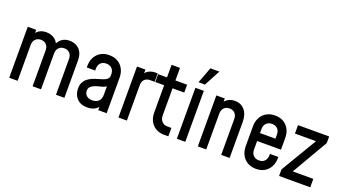

<svg xmlns="http://www.w3.org/2000/svg" viewBox="-61 -1348 3436 1929"><g transform="rotate(20 1657.0 -384.0)"><path d="M67 0V-545H157V-469L141.5 -489Q159.5 -522 189.8 -539.8Q220 -557.5 262 -557.5Q310.5 -557.5 348.8 -532.5Q387 -507.5 400.5 -453.5L378 -457.5Q393 -504 426.8 -530.8Q460.5 -557.5 512 -557.5Q552 -557.5 585 -540.2Q618 -523 637.5 -487.8Q657 -452.5 657 -398.5V0H567V-383.5Q567 -421.5 545.5 -444.5Q524 -467.5 487.5 -467.5Q450.5 -467.5 428.8 -444.5Q407 -421.5 407 -383.5V0H317V-383.5Q317 -421.5 295.5 -444.5Q274 -467.5 237.5 -467.5Q200.5 -467.5 178.8 -444.5Q157 -421.5 157 -383.5V0Z M904 12.5Q832 12.5 792.8 -29.2Q753.5 -71 753.5 -135.5Q753.5 -174 766.8 -200.2Q780 -226.5 801.2 -243.2Q822.5 -260 847 -271Q876 -284 906.2 -292.2Q936.5 -300.5 962 -309.2Q987.5 -318 1003.2 -332.2Q1019 -346.5 1019 -371.5V-383.5Q1019 -421.5 996.8 -444.5Q974.5 -467.5 936 -467.5Q898 -467.5 876 -444.5Q854 -421.5 854 -383.5V-363.5H764V-378.5Q764 -459 811.2 -508.2Q858.5 -557.5 936 -557.5Q988 -557.5 1026.8 -535.2Q1065.5 -513 1087.2 -472.5Q1109 -432 1109 -378.5V0H1019V-78.5L1034.5 -58.5Q1017 -24.5 983.8 -6Q950.5 12.5 904 12.5ZM928 -72Q969 -72 994 -95.2Q1019 -118.5 1019 -165V-254.5Q994.5 -238 963.2 -231.5Q932 -225 902.5 -214Q876 -204 859.8 -188Q843.5 -172 843.5 -144Q843.5 -113.5 865.2 -92.8Q887 -72 928 -72Z M1235 0V-545H1325V-463L1309 -482Q1327 -516.5 1358.2 -534Q1389.5 -551.5 1430 -551.5H1454V-461.5H1405.5Q1368.5 -461.5 1346.8 -440Q1325 -418.5 1325 -380.5V0Z M1728 6.5Q1650 6.5 1602.8 -41.8Q1555.5 -90 1555.5 -173V-461.5H1460.5V-545.5H1555.5V-680H1645.5V-545.5H1770.5V-461.5H1645.5V-173Q1645.5 -132.5 1668 -108Q1690.5 -83.5 1728 -83.5H1770.5V6.5Z M1859.5 0V-545H1949.5V0ZM1869.5 -608 1934 -780H2030L1938.5 -608Z M2083.5 0V-545H2173.5V-467.5L2157.5 -485.5Q2175.5 -521 2206.8 -539.2Q2238 -557.5 2279 -557.5Q2345 -557.5 2384.2 -511Q2423.5 -464.5 2423.5 -383.5V0H2333.5V-383.5Q2333.5 -421.5 2312 -444.5Q2290.5 -467.5 2254 -467.5Q2217 -467.5 2195.2 -444.5Q2173.5 -421.5 2173.5 -383.5V0Z M2708 12.5Q2656.5 12.5 2617.5 -10Q2578.5 -32.5 2556.8 -73Q2535 -113.5 2535 -167V-378.5Q2535 -432 2556.8 -472.5Q2578.5 -513 2617.5 -535.2Q2656.5 -557.5 2708 -557.5Q2786 -557.5 2833 -508.2Q2880 -459 2880 -378.5V-254.5H2610V-339.5H2790V-383.5Q2790 -421.5 2768.2 -444.5Q2746.5 -467.5 2708 -467.5Q2670 -467.5 2647.5 -444.5Q2625 -421.5 2625 -383.5V-162Q2625 -124.5 2647.5 -101Q2670 -77.5 2708 -77.5Q2746.5 -77.5 2768.2 -101Q2790 -124.5 2790 -162V-177H2880V-167Q2880 -86.5 2833 -37Q2786 12.5 2708 12.5Z M2952.5 0V-70.5L3203 -491.5L3224 -455H2956.5V-545H3289.5V-474.5L3044.5 -53L3023 -90H3285.5V0Z"/></g></svg>

Font: Mohave Light Medium
Style: Regular
Weight: 500
Version: Version 2.003